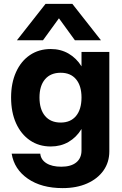

<svg xmlns="http://www.w3.org/2000/svg" viewBox="-20 -767 629 987"><path d="M214 -747H352L499 -560H365L283 -673L201 -560H67ZM542 -500V11Q542 67 512 109.5Q482 152 428 176Q374 200 302 200Q193 200 123 151.5Q53 103 40 23H187Q190 54 218.5 72Q247 90 295 90Q345 90 372 68Q399 46 399 6V-104Q373 -61 332.5 -37.5Q292 -14 241 -14Q180 -14 134 -45.5Q88 -77 62.5 -133.5Q37 -190 37 -266Q37 -340 62.5 -396.5Q88 -453 134 -484Q180 -515 241 -515Q292 -515 332.5 -491.5Q373 -468 399 -426V-500ZM183 -266Q183 -205 211.5 -171Q240 -137 292 -137Q343 -137 371 -171Q399 -205 399 -266Q399 -326 371 -359.5Q343 -393 292 -393Q240 -393 211.5 -359.5Q183 -326 183 -266Z"/></svg>

Font: Overused Grotesk
Style: Bold
Weight: 700
Version: Version 0.003